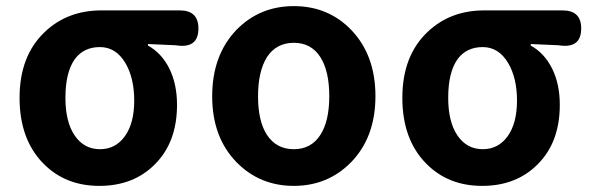

<svg xmlns="http://www.w3.org/2000/svg" viewBox="-20 -594 1934 628"><path d="M305 14Q193 14 121 -60Q44 -139 44 -274Q44 -411 126 -489Q200 -560 312 -560H470H568Q629 -560 629 -501Q629 -437 562 -445Q559 -445 554 -446Q497 -449 464 -450V-445Q509 -420 534 -369.5Q559 -319 559 -251Q559 -129 487 -57Q417 14 305 14ZM307 -106Q358 -106 388.5 -148.5Q419 -191 419 -265Q419 -339 390 -388Q359 -440 307 -440Q254 -440 225 -401Q194 -358 194 -274Q194 -195 224.5 -150.5Q255 -106 307 -106Z M941 14Q830 14 754 -63Q674 -145 674 -279Q674 -414 754 -497Q830 -574 941 -574Q1053 -574 1128 -497Q1208 -414 1208 -279.5Q1208 -145 1128 -63Q1052 14 941 14ZM941 -106Q998 -106 1028 -153Q1057 -198 1057 -279.5Q1057 -361 1028 -407Q998 -454 941 -454Q884 -454 853 -407Q824 -360 824 -279Q824 -198 853 -153Q884 -106 941 -106Z M1557 14Q1445 14 1373 -60Q1296 -139 1296 -274Q1296 -411 1378 -489Q1452 -560 1564 -560H1722H1820Q1881 -560 1881 -501Q1881 -437 1814 -445Q1811 -445 1806 -446Q1749 -449 1716 -450V-445Q1761 -420 1786 -369.5Q1811 -319 1811 -251Q1811 -129 1739 -57Q1669 14 1557 14ZM1559 -106Q1610 -106 1640.5 -148.5Q1671 -191 1671 -265Q1671 -339 1642 -388Q1611 -440 1559 -440Q1506 -440 1477 -401Q1446 -358 1446 -274Q1446 -195 1476.5 -150.5Q1507 -106 1559 -106Z"/></svg>

Font: GenSenRounded JP B
Style: Regular
Weight: 700
Version: Version 1.501;PS 1;hotconv 16.6.51;makeotf.lib2.5.65220